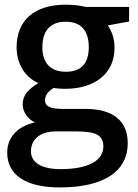

<svg xmlns="http://www.w3.org/2000/svg" viewBox="-20 -570 596 830"><path d="M351.1 -540C342.8 -542.5 330.1 -544.4 313.5 -546.9C296.4 -548.8 280.3 -549.8 265.1 -549.8C128.4 -549.8 51.8 -482.4 51.8 -365.2C51.8 -292.5 89.8 -234.9 146 -210.9C101.1 -183.6 78.1 -158.7 78.1 -118.2C78.1 -86.4 100.1 -54.2 130.9 -41C55.2 -23.4 11.2 23.4 11.2 89.8C11.2 186 90.8 240.2 237.8 240.2C428.7 240.2 532.2 171.4 532.2 48.8C532.2 -46.9 469.2 -99.1 350.1 -99.1H255.9C193.8 -99.1 174.8 -111.3 174.8 -136.2C174.8 -156.7 187 -174.8 211.9 -189.9C226.1 -187.5 241.7 -186 258.8 -186C326.2 -186 378.9 -202.1 417.5 -233.9C456.1 -265.6 475.1 -309.6 475.1 -365.2C475.1 -402.3 462.9 -437 445.8 -460L538.1 -477.1V-540ZM113.8 84C113.8 31.2 155.3 -2 221.2 -2H308.1C353.5 -2 384.8 2.9 401.9 13.2C418.5 22.9 426.8 39.6 426.8 63C426.8 122.1 366.2 161.1 241.2 161.1C160.6 161.1 113.8 133.3 113.8 84ZM163.1 -365.2C163.1 -437.5 197.8 -476.1 264.2 -476.1C331.1 -476.1 363.8 -436.5 363.8 -366.2C363.8 -295.4 330.6 -259.8 264.2 -259.8C199.2 -259.8 163.1 -297.4 163.1 -365.2Z"/></svg>

Font: Samim Medium
Style: Regular
Weight: 500
Foundry: DejaVu fonts team - Redesigned by Saber Rastikerdar
Version: Version 4.0.5